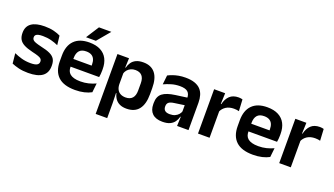

<svg xmlns="http://www.w3.org/2000/svg" viewBox="-72 -1255 3474 1996"><g transform="rotate(20 1665.0 -257.0)"><path d="M223.5 12Q164.5 12 118.8 0.8Q73 -10.5 41 -24.5L29.5 -135.5Q67.5 -118 113.2 -105Q159 -92 214 -92Q262 -92 283.5 -104.2Q305 -116.5 305 -141V-144Q305 -160.5 295.2 -171Q285.5 -181.5 261 -190.2Q236.5 -199 192 -209Q130.5 -223.5 94.8 -242.8Q59 -262 43.5 -290.2Q28 -318.5 28 -358V-362.5Q28 -432 77.5 -467.2Q127 -502.5 224 -502.5Q281.5 -502.5 325.8 -491.2Q370 -480 399.5 -464.5L411 -362.5Q376 -379 332.5 -390.2Q289 -401.5 239 -401.5Q206.5 -401.5 187.8 -396.2Q169 -391 161 -381.5Q153 -372 153 -358.5V-356Q153 -341 161.8 -330Q170.5 -319 194 -310.2Q217.5 -301.5 260 -291.5Q322 -278.5 359.5 -261Q397 -243.5 414 -216.2Q431 -189 431 -145V-139Q431 -63 379.5 -25.5Q328 12 223.5 12Z M742.5 12Q616.5 12 555 -46Q493.5 -104 493.5 -214V-278Q493.5 -387 551 -445.5Q608.5 -504 718 -504Q792 -504 841.5 -478Q891 -452 915.8 -404.2Q940.5 -356.5 940.5 -290V-272.5Q940.5 -254.5 938.8 -235.8Q937 -217 934 -200.5H818Q819.5 -228 819.8 -252.8Q820 -277.5 820 -297.5Q820 -332 809 -356.2Q798 -380.5 775.5 -393Q753 -405.5 718 -405.5Q666.5 -405.5 642 -377Q617.5 -348.5 617.5 -296V-250.5L618 -236V-197.5Q618 -174.5 625.2 -155Q632.5 -135.5 649.5 -121.2Q666.5 -107 694.8 -99Q723 -91 765.5 -91Q811.5 -91 853.2 -101.2Q895 -111.5 932.5 -129L921.5 -28Q888 -9.5 842.8 1.2Q797.5 12 742.5 12ZM561.5 -200.5V-285.5H908V-200.5ZM755.5 -685.5H891.5V-684L773 -543H665V-544.5Z M1311 11.5Q1267 11.5 1236.5 -2.8Q1206 -17 1187.2 -43Q1168.5 -69 1160.5 -104H1124L1156.5 -202Q1157.5 -167 1170.8 -143Q1184 -119 1207.8 -107Q1231.5 -95 1263.5 -95Q1312 -95 1337.5 -123.2Q1363 -151.5 1363 -207V-287.5Q1363 -342.5 1338 -370.5Q1313 -398.5 1264 -398.5Q1236 -398.5 1213.5 -387.8Q1191 -377 1176 -359Q1161 -341 1154.5 -317.5L1124.5 -386.5H1160Q1168 -418.5 1185.8 -444.8Q1203.5 -471 1235.2 -486.2Q1267 -501.5 1315.5 -501.5Q1402 -501.5 1447 -445.8Q1492 -390 1492 -281V-213Q1492 -103 1446.8 -45.8Q1401.5 11.5 1311 11.5ZM1031 172V-490.5H1159L1154 -366L1156.5 -343.5V-147L1155 -124L1158.5 10.5V172Z M1869 0 1873.5 -120 1870 -131V-284.5L1869.5 -306.5Q1869.5 -354.5 1843.2 -377Q1817 -399.5 1757.5 -399.5Q1707 -399.5 1662.8 -386.2Q1618.5 -373 1581 -355.5L1592 -457.5Q1614 -469 1642.2 -479.2Q1670.5 -489.5 1705.5 -496Q1740.5 -502.5 1781 -502.5Q1841 -502.5 1882.5 -488.2Q1924 -474 1948.8 -447.5Q1973.5 -421 1984.5 -384.2Q1995.5 -347.5 1995.5 -303V0ZM1708.5 11.5Q1635.5 11.5 1597.2 -25Q1559 -61.5 1559 -129V-143Q1559 -214.5 1603 -248.8Q1647 -283 1742.5 -296L1881.5 -315L1889 -232.5L1761 -214Q1719 -208.5 1701.2 -194Q1683.5 -179.5 1683.5 -151.5V-146.5Q1683.5 -119 1700.8 -103.8Q1718 -88.5 1755 -88.5Q1788 -88.5 1811.5 -99Q1835 -109.5 1850.2 -126.8Q1865.5 -144 1872 -165.5L1890 -102H1868Q1860 -70.5 1842.2 -44.8Q1824.5 -19 1792.5 -3.8Q1760.5 11.5 1708.5 11.5Z M2225 -285 2192.5 -370.5H2223.5Q2237 -430 2272.5 -464Q2308 -498 2371 -498Q2384 -498 2394.5 -496.2Q2405 -494.5 2413.5 -492L2420.5 -364Q2409.5 -367.5 2395 -369.2Q2380.5 -371 2364.5 -371Q2313.5 -371 2277.8 -348.5Q2242 -326 2225 -285ZM2100.5 0V-490.5H2222.5L2217 -340L2228.5 -335.5V0Z M2710.5 12Q2584.5 12 2523 -46Q2461.5 -104 2461.5 -214V-278Q2461.5 -387 2519 -445.5Q2576.5 -504 2686 -504Q2760 -504 2809.5 -478Q2859 -452 2883.8 -404.2Q2908.5 -356.5 2908.5 -290V-272.5Q2908.5 -254.5 2906.8 -235.8Q2905 -217 2902 -200.5H2786Q2787.5 -228 2787.8 -252.8Q2788 -277.5 2788 -297.5Q2788 -332 2777 -356.2Q2766 -380.5 2743.5 -393Q2721 -405.5 2686 -405.5Q2634.5 -405.5 2610 -377Q2585.5 -348.5 2585.5 -296V-250.5L2586 -236V-197.5Q2586 -174.5 2593.2 -155Q2600.5 -135.5 2617.5 -121.2Q2634.5 -107 2662.8 -99Q2691 -91 2733.5 -91Q2779.5 -91 2821.2 -101.2Q2863 -111.5 2900.5 -129L2889.5 -28Q2856 -9.5 2810.8 1.2Q2765.5 12 2710.5 12ZM2529.5 -200.5V-285.5H2876V-200.5Z M3123.5 -285 3091 -370.5H3122Q3135.5 -430 3171 -464Q3206.5 -498 3269.5 -498Q3282.5 -498 3293 -496.2Q3303.5 -494.5 3312 -492L3319 -364Q3308 -367.5 3293.5 -369.2Q3279 -371 3263 -371Q3212 -371 3176.2 -348.5Q3140.5 -326 3123.5 -285ZM2999 0V-490.5H3121L3115.5 -340L3127 -335.5V0Z"/></g></svg>

Font: Anek Bangla SemiBold
Style: Regular
Weight: 600
Designer: Sulekha Rajkumar (Bangla), Yesha Goshar (Latin)
Foundry: Ek Type
Version: Version 1.003